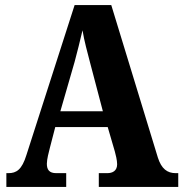

<svg xmlns="http://www.w3.org/2000/svg" viewBox="-20 -734 720 754"><path d="M5 0H240V-54H201C173 -54 164 -68 164 -91C164 -109 172 -138 176 -154L197 -235H403L431 -139C434 -128 440 -105 440 -89C440 -63 422 -54 401 -54H368V0H680V-54H670C637 -54 614 -71 600 -115L417 -714H273L84 -126C66 -67 44 -54 13 -54H5ZM217 -297 273 -491C284 -531 294 -573 304 -615C311 -572 323 -530 334 -487L384 -297Z"/></svg>

Font: Noto Serif Myanmar Condensed ExtraBold
Style: Regular
Weight: 800
Width: 3
Designer: Ben Mitchell and the Monotype Design Team
Foundry: Monotype Imaging Inc.
Version: Version 2.106